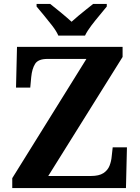

<svg xmlns="http://www.w3.org/2000/svg" viewBox="-20 -951 706 971"><path d="M42 0V-50L417 -653H220Q173 -653 157.5 -628Q142 -603 138 -562L133 -508H61L66 -714H600V-663L224 -61H440Q481 -61 503 -75.5Q525 -90 534 -113Q543 -136 545 -161L550 -206H622L617 0ZM275 -771Q265 -794 244.5 -820.5Q224 -847 202.5 -873Q181 -899 165 -918V-931H234Q255 -915 287.5 -888Q320 -861 342 -841Q357 -855 377 -871.5Q397 -888 417 -904Q437 -920 451 -931H520V-918Q505 -899 483 -873Q461 -847 441 -820.5Q421 -794 410 -771Z"/></svg>

Font: Noto Serif Yezidi
Style: Bold
Weight: 700
Designer: Dalton Maag Ltd
Foundry: Dalton Maag Ltd
Version: Version 1.001; ttfautohint (v1.8.4.7-5d5b)